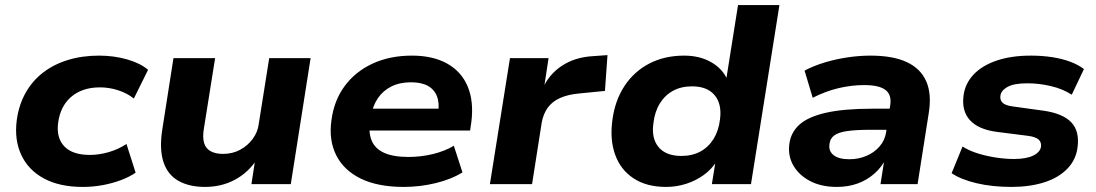

<svg xmlns="http://www.w3.org/2000/svg" viewBox="-20 -725 4317 756"><path d="M306 11Q214 11 152.5 -22.5Q91 -56 63.5 -115.5Q36 -175 46 -252Q54 -311 80 -358Q106 -405 148 -438Q190 -471 246.5 -488.5Q303 -506 370 -506Q429 -506 481 -491Q533 -476 563 -450L507 -337Q481 -358 445.5 -369.5Q410 -381 374 -381Q337 -381 308.5 -371Q280 -361 259 -342.5Q238 -324 225.5 -298.5Q213 -273 209 -242Q201 -183 233 -149Q265 -115 334 -115Q370 -115 408 -126Q446 -137 478 -158L514 -45Q489 -28 455.5 -15.5Q422 -3 384 4Q346 11 306 11Z M787 11Q725 11 682.5 -13Q640 -37 623.5 -87.5Q607 -138 619 -215L663 -496H827L783 -220Q777 -185 783.5 -162.5Q790 -140 809.5 -129.5Q829 -119 858 -119Q895 -119 925 -135Q955 -151 975 -178Q995 -205 999 -238L1040 -496H1203L1125 0H970L985 -98H992Q957 -45 904.5 -17Q852 11 787 11Z M1570 11Q1468 11 1401 -21.5Q1334 -54 1304 -113.5Q1274 -173 1285 -251Q1295 -329 1337 -386Q1379 -443 1447 -474.5Q1515 -506 1602 -506Q1685 -506 1741 -474.5Q1797 -443 1821.5 -384.5Q1846 -326 1836 -245L1831 -211H1410L1423 -297H1725L1705 -280Q1711 -319 1700.5 -346Q1690 -373 1664.5 -387Q1639 -401 1598 -401Q1554 -401 1521 -384.5Q1488 -368 1468 -338.5Q1448 -309 1441 -269L1438 -251Q1430 -205 1443 -172.5Q1456 -140 1492 -123.5Q1528 -107 1588 -107Q1638 -107 1685 -118.5Q1732 -130 1767 -151L1801 -46Q1757 -19 1695.5 -4Q1634 11 1570 11Z M1909 0 1988 -496H2140L2121 -372H2115Q2139 -430 2191 -465Q2243 -500 2316 -504L2372 -508L2362 -367L2261 -357Q2216 -353 2185 -339Q2154 -325 2136.5 -300.5Q2119 -276 2113 -242L2075 0Z M2603 11Q2526 11 2475 -22.5Q2424 -56 2402.5 -115Q2381 -174 2391 -250Q2401 -329 2439 -386.5Q2477 -444 2537 -475Q2597 -506 2674 -506Q2735 -506 2780.5 -480Q2826 -454 2845 -409H2839L2886 -705H3049L2937 0H2783L2798 -93H2804Q2783 -59 2751 -36Q2719 -13 2681 -1Q2643 11 2603 11ZM2663 -111Q2706 -111 2738 -128.5Q2770 -146 2790 -178.5Q2810 -211 2815 -255Q2823 -315 2794 -350Q2765 -385 2705 -385Q2662 -385 2630 -367.5Q2598 -350 2578 -317.5Q2558 -285 2553 -241Q2544 -181 2573 -146Q2602 -111 2663 -111Z M3275 11Q3214 11 3170 -12Q3126 -35 3104 -73Q3082 -111 3088 -158Q3094 -204 3128 -234.5Q3162 -265 3232 -281Q3302 -297 3415 -297H3502L3489 -214H3410Q3352 -214 3316.5 -209Q3281 -204 3264.5 -191.5Q3248 -179 3246 -157Q3242 -130 3262.5 -114Q3283 -98 3324 -98Q3360 -98 3391 -111Q3422 -124 3443 -148Q3464 -172 3469 -204L3485 -309Q3492 -351 3467 -370.5Q3442 -390 3383 -390Q3333 -390 3282 -378Q3231 -366 3180 -340L3148 -447Q3184 -466 3227 -479Q3270 -492 3316.5 -499Q3363 -506 3407 -506Q3496 -506 3550.5 -480.5Q3605 -455 3627 -405Q3649 -355 3637 -280L3593 0H3447L3463 -102H3469Q3452 -67 3423 -41.5Q3394 -16 3357 -2.5Q3320 11 3275 11Z M3963 11Q3887 11 3825.5 -3.5Q3764 -18 3727 -43L3770 -148Q3797 -131 3831.5 -120.5Q3866 -110 3902.5 -104.5Q3939 -99 3973 -99Q4021 -99 4048.5 -112.5Q4076 -126 4079 -148Q4081 -165 4069.5 -175.5Q4058 -186 4029 -190L3903 -206Q3831 -216 3798.5 -252.5Q3766 -289 3774 -349Q3780 -396 3813.5 -431.5Q3847 -467 3904.5 -486.5Q3962 -506 4039 -506Q4083 -506 4122.5 -500Q4162 -494 4194 -482Q4226 -470 4248 -453L4200 -352Q4165 -375 4118 -386Q4071 -397 4025 -397Q3972 -397 3946.5 -382.5Q3921 -368 3919 -347Q3917 -331 3927.5 -320.5Q3938 -310 3967 -306L4090 -289Q4165 -278 4198 -243.5Q4231 -209 4223 -146Q4217 -96 4182.5 -60.5Q4148 -25 4091.5 -7Q4035 11 3963 11Z"/></svg>

Font: Nunito Sans 10pt SemiExpanded ExtraBold
Style: Italic
Weight: 800
Width: 6
Italic angle: -9°
Designer: Vernon Adams
Foundry: Vernon Adams
Version: Version 3.101;gftools[0.9.27]